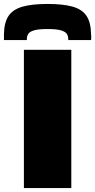

<svg xmlns="http://www.w3.org/2000/svg" viewBox="-54 -952 482 972"><path d="M67 0V-700H307V0ZM187 -932Q263 -932 311.5 -919Q360 -906 383 -873Q406 -840 407 -778Q408 -772 408 -764.5Q408 -757 407 -749H292Q292 -751 292 -753Q292 -755 291 -757Q291 -771 283.5 -781.5Q276 -792 254 -798.5Q232 -805 187 -805Q141 -805 119 -798.5Q97 -792 90 -781.5Q83 -771 82 -757Q82 -751 82 -749H-34Q-34 -757 -34 -764.5Q-34 -772 -34 -779Q-33 -838 -11 -871Q11 -904 59 -918Q107 -932 187 -932Z"/></svg>

Font: Georama Extended ExtraBold
Style: Regular
Weight: 800
Width: 7
Designer: Jean-Baptiste Levee
Foundry: Production Type
Version: Version 1.000